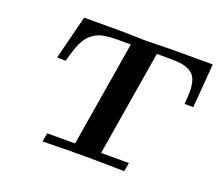

<svg xmlns="http://www.w3.org/2000/svg" viewBox="-114 -834 1125 992"><g transform="rotate(20 448.5 -337.5)"><path d="M128.9 -433.1 189.9 -674.8H414.1L527.8 -671.9L673.8 -674.8H897L877.9 -433.1H830.1Q830.1 -439.9 832 -462.9Q834 -485.8 834 -499Q834 -542 823 -569.1Q812 -596.2 788.1 -608.2Q764.2 -620.1 740.5 -623.5Q716.8 -627 676.8 -627H606.9L511.2 -47.9H664.1L655.8 0Q517.6 -2.9 443.8 -2.9Q325.7 -2.9 207 0L214.8 -47.9H368.2L463.9 -627H400.9Q344.7 -627 312.3 -620.4Q279.8 -613.8 252.9 -592.3Q226.1 -570.8 209.5 -533.9Q192.9 -497.1 176.8 -433.1Z"/></g></svg>

Font: CMU Serif Extra
Style: BoldSlanted
Weight: 700
Italic angle: -9.46001°
Version: Version 0.7.0